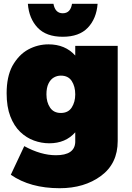

<svg xmlns="http://www.w3.org/2000/svg" viewBox="-20 -789 694 1013"><path d="M295 204Q139 204 37 133L108 -18Q196 30 275 30Q374 30 377 -39V-91Q326 -33 240 -33Q199 -33 159 -47.5Q119 -62 86.5 -93.2Q54 -124.5 34.5 -175Q15 -225.5 15 -297Q15 -383.5 45 -440.5Q79 -501 129.2 -528Q179.5 -555 236 -555Q324 -555 377 -496V-547H601V-45Q601 74 513 139Q425 204 295 204ZM311 -595Q224 -595 178.5 -643Q133 -691 127 -769H262Q271 -719 311 -719Q352 -719 360 -769H495Q489 -691 443.5 -643Q398 -595 311 -595ZM301 -193Q340 -193 358.5 -222Q377 -251 377 -291Q377 -333 358.5 -361.5Q340 -390 301 -390Q281 -390 263.8 -380Q246.5 -370 235.8 -348Q225 -326 225 -291Q225 -250 244 -221.5Q263 -193 301 -193Z"/></svg>

Font: Argentum Novus Black
Style: Regular
Weight: 900
Designer: Julieta Ulanovsky (font) & Cristiano Sobral (main changes)
Foundry: Julieta Ulanovsky (font) & Cristiano Sobral (main changes)
Version: Version 3.00;November 27, 2020;FontCreator 13.0.0.2655 64-bi